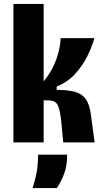

<svg xmlns="http://www.w3.org/2000/svg" viewBox="-20 -721 515 972"><path d="M48 0V-701H201V-309Q244 -361 265 -420.5Q286 -480 287 -528H458Q446 -485 422 -436.5Q398 -388 360 -346.5Q322 -305 267 -283V-266Q322 -266 358 -256.5Q394 -247 413.5 -220.5Q433 -194 440 -142L459 0H300L291 -97Q285 -162 273 -187.5Q261 -213 223 -213H201V0ZM145 231Q166 163 169.5 125Q173 87 173 62H320Q320 117 305.5 156.5Q291 196 268 231Z"/></svg>

Font: Bricolage Grotesque 12pt Condensed ExtraBold
Style: Regular
Weight: 800
Width: 3
Designer: Mathieu Triay
Foundry: Atelier Triay
Version: Version 1.001; ttfautohint (v1.8.4.7-5d5b);gftools[0.9.33.de